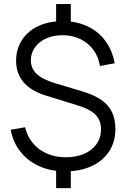

<svg xmlns="http://www.w3.org/2000/svg" viewBox="-20 -840 629 958"><path d="M260 -15.3H333.3V98.7H260ZM260 -819.7H333.3V-705H260ZM33.3 -192.7 105 -205Q116 -159.3 144.3 -125.4Q172.7 -91.5 214.9 -73.4Q257.2 -55.3 308.3 -55.3Q360.3 -55.3 400.2 -72.7Q440 -90 462 -121.6Q484 -153.2 484 -194Q484 -224.8 472.1 -246.8Q460.2 -268.8 434.4 -285.2Q408.7 -301.5 365.7 -314.7L205.7 -364.3Q134.3 -386.5 97.3 -430.3Q60.3 -474.2 60.3 -536.3Q60.3 -595.2 89.6 -640.2Q118.8 -685.3 171.7 -710.1Q224.5 -734.8 293.3 -734.7Q361.7 -734.3 416.2 -708.8Q470.8 -683.2 505.8 -635.9Q540.7 -588.7 552 -524.3L478.7 -510.7Q471.7 -556 446.3 -590.8Q421 -625.5 381.3 -644.8Q341.7 -664 293.3 -664.3Q247.8 -664.7 211.5 -648.7Q175.2 -632.7 154.6 -604Q134 -575.3 134 -539.3Q134 -498.8 162.8 -471.3Q191.7 -443.8 254 -425L391.7 -383.7Q450 -366.2 486 -341.1Q522 -316 538.8 -280.7Q555.7 -245.3 555.7 -196Q555.7 -132.8 524.7 -85Q493.7 -37.2 437.1 -11.1Q380.5 15 305.7 15Q234.3 15 176.9 -10.4Q119.5 -35.8 82.3 -82.7Q45.2 -129.5 33.3 -192.7Z"/></svg>

Font: Tap Sans
Style: Regular
Weight: 400
Designer: Tap Payments
Foundry: Tap Payments
Version: Version 1.001;Glyphs 3.1.2 (3151)